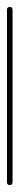

<svg xmlns="http://www.w3.org/2000/svg" viewBox="-20 -530 56 550"><path d="M0 -8H16V-502H0ZM8 -16Q4 -16 2 -14Q0 -12 0 -8Q0 -4 2 -2Q4 0 8 0Q12 0 14 -2Q16 -4 16 -8Q16 -12 14 -14Q12 -16 8 -16ZM8 -510Q4 -510 2 -508Q0 -506 0 -502Q0 -498 2 -496Q4 -494 8 -494Q12 -494 14 -496Q16 -498 16 -502Q16 -506 14 -508Q12 -510 8 -510Z"/></svg>

Font: Wavefont ExtraLight
Style: Regular
Weight: 250
Version: Version 3.004;gftools[0.9.33]